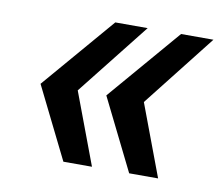

<svg xmlns="http://www.w3.org/2000/svg" viewBox="-55 -575 634 549"><g transform="rotate(10 261.5 -301.0)"><path d="M352 -92 249 -300 429 -510H523L358 -300L436 -92ZM161 -92 58 -300 238 -510H332L166 -300L244 -92Z"/></g></svg>

Font: Saira SemiExpanded SemiBold
Style: Italic
Weight: 600
Width: 6
Italic angle: -12°
Designer: Hector Gatti with collaboration of the Omnibus-Type team
Foundry: Omnibus-Type
Version: Version 1.101